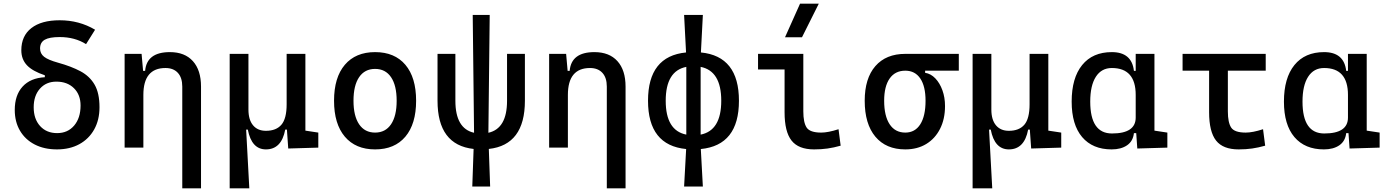

<svg xmlns="http://www.w3.org/2000/svg" viewBox="-20 -815 7657 1060"><path d="M294.4 9.8Q224.1 9.8 171.6 -17.3Q119.1 -44.4 90.3 -93.5Q61.5 -142.6 61.5 -208Q61.5 -289.6 104.7 -336.9Q147.9 -384.3 227.5 -388.7V-399.4Q159.7 -421.9 128.7 -454.8Q97.7 -487.8 97.7 -537.6Q97.7 -616.7 153.1 -659.9Q208.5 -703.1 309.6 -703.1Q417 -703.1 504.9 -650.9L455.1 -571.3Q393.1 -610.4 309.6 -610.4Q252.4 -610.4 226.8 -595.5Q201.2 -580.6 201.2 -547.4Q201.2 -519 223.6 -501.5Q246.1 -483.9 300.8 -468.8Q373.5 -448.7 424.6 -421.4Q475.6 -394 502.4 -347.4Q529.3 -300.8 529.3 -222.7Q529.3 -152.8 500 -100.3Q470.7 -47.9 418 -19Q365.2 9.8 294.4 9.8ZM295.4 -80.1Q354 -80.1 389.4 -121.8Q424.8 -163.6 424.8 -232.4Q424.8 -292 388.2 -328.1Q351.6 -364.3 291 -364.3Q234.9 -364.3 200.4 -325.4Q166 -286.6 166 -222.7Q166 -158.2 201.4 -119.1Q236.8 -80.1 295.4 -80.1Z M668 0V-517.6H761.7L770 -423.8H781.2Q790 -527.3 918 -527.3Q1000 -527.3 1044.9 -477.5Q1089.8 -427.7 1089.8 -336.9V224.6H986.3V-336.9Q986.3 -386.2 961.9 -412.8Q937.5 -439.5 893.6 -439.5Q771.5 -439.5 771.5 -291V0Z M1248 224.6V-517.6H1351.6V-210Q1351.6 -153.8 1377 -123.3Q1402.3 -92.8 1448.2 -92.8Q1504.9 -92.8 1533.7 -126.5Q1562.5 -160.2 1562.5 -239.3V-517.6H1666V-93.8L1737.3 -83V0L1571.3 4.9L1564 -99.6H1554.7Q1534.2 9.8 1448.2 9.8Q1369.1 9.8 1348.1 -99.6H1338.9L1356.4 224.6Z M2050.8 9.8Q1943.4 9.8 1883.8 -60.5Q1824.2 -130.9 1824.2 -258.8Q1824.2 -387.2 1883.8 -457.3Q1943.4 -527.3 2050.8 -527.3Q2158.7 -527.3 2218 -457.3Q2277.3 -387.2 2277.3 -258.8Q2277.3 -130.9 2218 -60.5Q2158.7 9.8 2050.8 9.8ZM2050.8 -83Q2107.9 -83 2138.9 -128.9Q2169.9 -174.8 2169.9 -258.8Q2169.9 -343.3 2138.9 -388.9Q2107.9 -434.6 2050.8 -434.6Q1993.7 -434.6 1962.6 -388.9Q1931.6 -343.3 1931.6 -258.8Q1931.6 -174.8 1962.6 -128.9Q1993.7 -83 2050.8 -83Z M2587.4 214.8 2594.7 7.3Q2395.5 -14.6 2395.5 -258.8V-517.6H2494.1V-258.8Q2494.1 -105 2597.2 -82L2589.8 -732.4H2683.6L2676.3 -82Q2779.3 -105 2779.3 -258.8V-517.6H2877.9V-258.8Q2877.9 -14.6 2678.7 7.3L2686 214.8Z M3011.7 0V-517.6H3105.5L3113.8 -423.8H3125Q3133.8 -527.3 3261.7 -527.3Q3343.8 -527.3 3388.7 -477.5Q3433.6 -427.7 3433.6 -336.9V224.6H3330.1V-336.9Q3330.1 -386.2 3305.7 -412.8Q3281.2 -439.5 3237.3 -439.5Q3115.2 -439.5 3115.2 -291V0Z M3756.8 214.8 3768.1 7.8Q3557.6 -12.7 3557.6 -258.8Q3557.6 -504.9 3767.6 -525.4L3756.8 -732.4H3860.4L3849.6 -525.4Q4059.6 -504.9 4059.6 -258.8Q4059.6 -12.7 3849.1 7.8L3860.4 214.8ZM3961.9 -258.8Q3961.9 -423.3 3848.1 -445.8V-71.8Q3961.9 -94.2 3961.9 -258.8ZM3655.3 -258.8Q3655.3 -94.2 3769 -71.8V-445.8Q3655.3 -423.3 3655.3 -258.8Z M4474.6 9.8Q4388.2 9.8 4349.9 -39.1Q4311.5 -87.9 4311.5 -195.3V-431.6H4165V-517.6H4415V-200.2Q4415 -138.7 4433.3 -110.8Q4451.7 -83 4513.7 -83Q4551.8 -83 4609.4 -101.6L4621.1 -10.7Q4583.5 0 4548.8 4.9Q4514.2 9.8 4474.6 9.8ZM4314 -609.4 4397 -794.9H4500.5L4407.7 -609.4Z M4978 9.8Q4871.6 9.8 4812.7 -60.5Q4753.9 -130.9 4753.9 -258.8Q4753.9 -382.3 4812.7 -450Q4871.6 -517.6 4978 -517.6H5273.4V-424.8H5087.4V-413.1Q5119.1 -408.2 5143.8 -382.3Q5168.5 -356.4 5182.9 -316.7Q5197.3 -276.9 5197.3 -229.5Q5197.3 -157.7 5169.9 -103.8Q5142.6 -49.8 5093.5 -20Q5044.4 9.8 4978 9.8ZM4978 -83Q5031.7 -83 5060.8 -128.9Q5089.8 -174.8 5089.8 -258.8Q5089.8 -338.4 5060.8 -381.6Q5031.7 -424.8 4978 -424.8Q4921.9 -424.8 4891.6 -381.6Q4861.3 -338.4 4861.3 -258.8Q4861.3 -174.8 4891.6 -128.9Q4921.9 -83 4978 -83Z M5349.6 224.6V-517.6H5453.1V-210Q5453.1 -153.8 5478.5 -123.3Q5503.9 -92.8 5549.8 -92.8Q5606.4 -92.8 5635.3 -126.5Q5664.1 -160.2 5664.1 -239.3V-517.6H5767.6V-93.8L5838.9 -83V0L5672.9 4.9L5665.5 -99.6H5656.2Q5635.7 9.8 5549.8 9.8Q5470.7 9.8 5449.7 -99.6H5440.4L5458 224.6Z M6117.2 9.8Q6012.2 9.8 5954.3 -58.3Q5896.5 -126.5 5896.5 -253.9Q5896.5 -384.3 5954.3 -455.8Q6012.2 -527.3 6118.2 -527.3Q6228.5 -527.3 6240.2 -423.8H6250V-517.6H6353.5V-93.8L6424.8 -83V0L6258.8 4.9L6252.9 -80.1H6240.2Q6235.4 -35.6 6202.4 -12.9Q6169.4 9.8 6117.2 9.8ZM5999 -253.9Q5999 -78.1 6119.1 -78.1Q6250 -78.1 6250 -166V-291Q6250 -439.5 6118.2 -439.5Q6061 -439.5 6030 -391.1Q5999 -342.8 5999 -253.9Z M6818.4 9.8Q6731.9 9.8 6693.6 -39.1Q6655.3 -87.9 6655.3 -195.3V-424.8H6508.8V-517.6H6967.8V-424.8H6758.8V-200.2Q6758.8 -138.7 6777.1 -110.8Q6795.4 -83 6857.4 -83Q6895.5 -83 6953.1 -101.6L6964.8 -10.7Q6927.2 0 6892.6 4.9Q6857.9 9.8 6818.4 9.8Z M7289.1 9.8Q7184.1 9.8 7126.2 -58.3Q7068.4 -126.5 7068.4 -253.9Q7068.4 -384.3 7126.2 -455.8Q7184.1 -527.3 7290 -527.3Q7400.4 -527.3 7412.1 -423.8H7421.9V-517.6H7525.4V-93.8L7596.7 -83V0L7430.7 4.9L7424.8 -80.1H7412.1Q7407.2 -35.6 7374.3 -12.9Q7341.3 9.8 7289.1 9.8ZM7170.9 -253.9Q7170.9 -78.1 7291 -78.1Q7421.9 -78.1 7421.9 -166V-291Q7421.9 -439.5 7290 -439.5Q7232.9 -439.5 7201.9 -391.1Q7170.9 -342.8 7170.9 -253.9Z"/></svg>

Font: Caskaydia Cove
Style: Regular
Weight: 400
Monospace: yes
Designer: Aaron Bell
Foundry: Saja Typeworks
Version: Version 4.300; ttfautohint (v1.8.3)